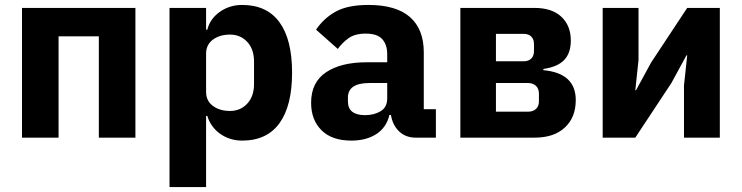

<svg xmlns="http://www.w3.org/2000/svg" viewBox="-20 -557 3002 777"><path d="M69 -525H528V0H380V-410H217V0H69Z M666 -525H814V-437H819Q830 -481 869.5 -509Q909 -537 960 -537Q1060 -537 1111 -467Q1162 -397 1162 -263Q1162 -129 1111 -58.5Q1060 12 960 12Q934 12 911 4.5Q888 -3 869.5 -16.5Q851 -30 838 -48.5Q825 -67 819 -88H814V200H666ZM911 -108Q953 -108 980.5 -137.5Q1008 -167 1008 -217V-308Q1008 -358 980.5 -387.5Q953 -417 911 -417Q869 -417 841.5 -396.5Q814 -376 814 -340V-185Q814 -149 841.5 -128.5Q869 -108 911 -108Z M1662 0Q1622 0 1595.5 -25Q1569 -50 1562 -92H1556Q1544 -41 1503 -14.5Q1462 12 1402 12Q1323 12 1281 -30Q1239 -72 1239 -141Q1239 -224 1299.5 -264.5Q1360 -305 1464 -305H1547V-338Q1547 -376 1527 -398.5Q1507 -421 1460 -421Q1416 -421 1390 -402Q1364 -383 1347 -359L1259 -437Q1291 -484 1339.5 -510.5Q1388 -537 1471 -537Q1583 -537 1639 -488Q1695 -439 1695 -345V-115H1744V0ZM1457 -91Q1494 -91 1520.5 -107Q1547 -123 1547 -159V-221H1475Q1388 -221 1388 -162V-147Q1388 -118 1406 -104.5Q1424 -91 1457 -91Z M1843 -525H2142Q2214 -525 2252 -489Q2290 -453 2290 -393Q2290 -342 2263 -314Q2236 -286 2179 -278V-273Q2310 -261 2310 -152Q2310 -82 2266 -41Q2222 0 2144 0H1843ZM2117 -105Q2137 -105 2149 -116Q2161 -127 2161 -147V-178Q2161 -198 2149 -209.5Q2137 -221 2117 -221H1987V-105ZM2099 -309Q2119 -309 2130 -320Q2141 -331 2141 -351V-378Q2141 -398 2130 -409Q2119 -420 2099 -420H1987V-309Z M2419 -525H2564V-314L2551 -192H2554L2615 -304L2761 -525H2893V0H2748V-211L2761 -333H2758L2697 -221L2551 0H2419Z"/></svg>

Font: IBMPlexSans-Bold
Style: Bold
Weight: 700
Designer: Mike Abbink, Paul van der Laan, Pieter van Rosmalen
Foundry: Bold Monday
Version: Version 3.1